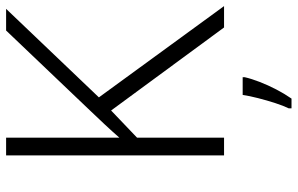

<svg xmlns="http://www.w3.org/2000/svg" viewBox="-193 -561 975 629"><g transform="rotate(-90 294.5 -246.5)"><path d="M589 0H519L247 -370L158 -285V0H100V-714H158V-343Q179 -367 201 -390.5Q223 -414 245 -437L509 -714H580L290 -410ZM356 68Q351 90 340.5 117Q330 144 316 171Q302 198 286 221H254V212Q262 196 271 168.5Q280 141 287.5 111.5Q295 82 298 61H356Z"/></g></svg>

Font: Noto Sans Khmer Light
Style: Regular
Weight: 300
Version: Version 2.003